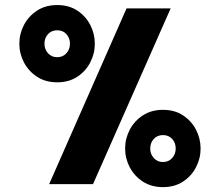

<svg xmlns="http://www.w3.org/2000/svg" viewBox="-20 -748 894 780"><path d="M693.8 -144.5Q693.8 -122.1 679.4 -106Q665 -89.8 642.1 -89.8Q619.1 -89.8 604.7 -106Q590.3 -122.1 590.3 -144.5Q590.3 -167.5 604.5 -183.3Q618.7 -199.2 642.1 -199.2Q665.5 -199.2 679.7 -183.3Q693.8 -167.5 693.8 -144.5ZM794.9 -144.5Q794.9 -185.1 776.4 -220.9Q757.8 -256.8 723.6 -279.3Q689.5 -301.8 642.1 -301.8Q595.2 -301.8 560.5 -279.3Q525.9 -256.8 507.1 -220.9Q488.3 -185.1 488.3 -144.5Q488.3 -104 507.3 -68.1Q526.4 -32.2 560.8 -10Q595.2 12.2 642.1 12.2Q689 12.2 723.1 -10Q757.3 -32.2 776.1 -68.1Q794.9 -104 794.9 -144.5ZM264.2 -570.3Q264.2 -547.9 249.8 -531.7Q235.4 -515.6 212.4 -515.6Q189.5 -515.6 175 -531.7Q160.6 -547.9 160.6 -570.3Q160.6 -593.3 174.8 -609.1Q189 -625 212.4 -625Q235.8 -625 250 -609.1Q264.2 -593.3 264.2 -570.3ZM365.2 -570.3Q365.2 -610.8 346.7 -646.7Q328.1 -682.6 293.9 -705.1Q259.8 -727.5 212.4 -727.5Q165.5 -727.5 130.9 -705.1Q96.2 -682.6 77.4 -646.7Q58.6 -610.8 58.6 -570.3Q58.6 -529.8 77.6 -493.9Q96.7 -458 131.1 -435.8Q165.5 -413.6 212.4 -413.6Q259.3 -413.6 293.5 -435.8Q327.6 -458 346.4 -493.9Q365.2 -529.8 365.2 -570.3ZM494.1 -713.9 179.7 0H357.9L673.3 -713.9Z"/></svg>

Font: Estedad-FD-VF Thin
Style: Regular
Weight: 100
Designer: Amin Abedi
Version: Version 5.0